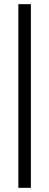

<svg xmlns="http://www.w3.org/2000/svg" viewBox="-20 -795 235 920"><path d="M68 -775V105H128V-775Z"/></svg>

Font: LT Wave Text Light
Style: Regular
Weight: 300
Designer: Daniel Lyons
Version: Version 2.5 (Glyphs App)